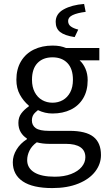

<svg xmlns="http://www.w3.org/2000/svg" viewBox="-20 -729 543 973"><path d="M116.2 -27.3Q96.7 -39.6 85 -59.3Q73.2 -79.1 73.2 -106.4Q73.2 -134.3 87.9 -154.1Q102.5 -173.8 126 -189.9V-193.8Q98.6 -216.8 80.8 -249.3Q63 -281.7 63 -324.7Q63 -379.4 86.7 -418.7Q110.4 -458 151.9 -478Q193.4 -498 246.1 -498Q268.1 -498 284.2 -494.9Q300.3 -491.7 314.5 -485.8H483.4V-423.3H383.3Q401.9 -406.7 413.1 -380.6Q424.3 -354.5 424.3 -322.8Q424.3 -269 401.6 -231Q378.9 -192.9 338.6 -173.3Q298.3 -153.8 246.1 -153.8Q207.5 -153.8 172.4 -170.9Q170.4 -169.4 160.4 -160.6Q150.4 -151.9 146 -141.6Q141.6 -131.3 141.6 -118.7Q141.6 -93.8 161.1 -79.8Q180.7 -65.9 227.5 -65.9H332Q415.5 -65.9 453.6 -35.6Q491.7 -5.4 491.7 56.6Q491.7 102.1 462.4 140.4Q433.1 178.7 377.2 201.4Q321.3 224.1 245.1 224.1Q146 224.1 95.5 190.2Q44.9 156.2 44.9 92.8Q44.9 60.1 64 28.8Q83 -2.4 116.2 -23.4ZM246.1 -438.5Q197.8 -438.5 169.9 -409.4Q142.1 -380.4 142.1 -324.7Q142.1 -288.1 156 -261.7Q169.9 -235.4 193.6 -221.9Q217.3 -208.5 246.1 -208.5Q274.9 -208.5 298.3 -221.7Q321.8 -234.9 335.7 -261Q349.6 -287.1 349.6 -324.7Q349.6 -380.4 321.8 -409.4Q293.9 -438.5 246.1 -438.5ZM412.6 67.9Q412.6 34.2 387.5 17.1Q362.3 0 314 0H229.5Q195.3 0 166.5 -7.8Q141.6 9.8 129.6 33.9Q117.7 58.1 117.7 82.5Q117.7 122.1 153.3 144.3Q189 166.5 257.8 166.5Q305.2 166.5 340.3 152.8Q375.5 139.2 394 116.7Q412.6 94.2 412.6 67.9ZM406.2 -709 414.1 -668.9Q371.6 -663.6 348.4 -652.6Q325.2 -641.6 325.2 -623Q325.2 -605 338.9 -595Q352.5 -585 376.5 -579.1L358.4 -541Q307.6 -548.8 284.9 -566.7Q262.2 -584.5 262.2 -618.2Q262.2 -659.2 303 -681.6Q343.8 -704.1 406.2 -709Z"/></svg>

Font: Varta
Style: Regular
Weight: 400
Designer: Joana Correia, Viktoriya Grabowska, Eben Sorkin
Foundry: Sorkin Type
Version: Version 1.003; ttfautohint (v1.3) -l 8 -r 24 -G 200 -x 12 -H